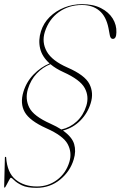

<svg xmlns="http://www.w3.org/2000/svg" viewBox="-20 -730 580 923"><path d="M155.5 173Q110 173 85 160.8Q60 148.5 48.5 136.5Q37 124.5 31.5 124.5Q30 124.5 23.5 136.2Q17 148 10.8 160Q4.5 172 3 172Q0 172 0 169.5L3.5 27.5Q3.5 25 6 24Q9.5 23.5 9.5 26Q14.5 100.5 55.2 133.5Q96 166.5 157.5 166.5Q211.5 166.5 254.2 134.8Q297 103 313.5 48.5Q327 3.5 305.5 -37Q284 -77.5 202.5 -113.5Q122.5 -149.5 99 -191Q75.5 -232.5 92.5 -288.5Q107 -336.5 141.5 -372Q176 -407.5 218.5 -425Q182 -457.5 172.8 -497.5Q163.5 -537.5 177 -580Q189.5 -619.5 219 -648.5Q248.5 -677.5 289 -693.8Q329.5 -710 374.5 -710Q428 -710 465.2 -691Q502.5 -672 521.8 -641Q541 -610 539.5 -574Q539 -543 522.5 -543Q511.5 -543 508 -560L501.5 -595Q490 -652 457.2 -679Q424.5 -706 374 -706Q310.5 -706 262.8 -671.8Q215 -637.5 195.5 -576.5Q180 -526.5 205 -482.2Q230 -438 304 -405.5Q388 -369 409.8 -326.2Q431.5 -283.5 416 -234Q402 -187 366.8 -151Q331.5 -115 282.5 -102.5Q326.5 -71.5 336.5 -37.2Q346.5 -3 334.5 36Q317.5 93.5 269.2 133.2Q221 173 155.5 173ZM222.5 -135.5Q252.5 -122 275 -107.5Q317.5 -117 349.2 -146.5Q381 -176 395 -221.5Q409 -266.5 387.2 -306.8Q365.5 -347 284.5 -383.5Q248 -400 222.5 -421.5Q185.5 -407 156.5 -376.5Q127.5 -346 114 -301.5Q100 -254 120.8 -212.8Q141.5 -171.5 222.5 -135.5Z"/></svg>

Font: Fraunces 144pt Thin
Style: Italic
Weight: 100
Italic angle: -16°
Version: Version 1.000;[b76b70a41]